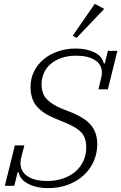

<svg xmlns="http://www.w3.org/2000/svg" viewBox="-20 -961 627 993"><path d="M228 12Q171 12 128 -9Q85 -30 76 -70H71L54 0H5L57 -209H106L90 -147Q86 -131 86 -117Q86 -74 122.5 -49.5Q159 -25 224 -25Q269 -25 306.5 -38Q344 -51 370.5 -74Q397 -97 411.5 -129Q426 -161 426 -199Q426 -251 398.5 -278Q371 -305 321 -325L263 -349Q200 -375 169 -412.5Q138 -450 138 -511Q138 -556 156.5 -592.5Q175 -629 206.5 -655Q238 -681 280.5 -695.5Q323 -710 372 -710Q427 -710 467.5 -690.5Q508 -671 517 -633H522L538 -698H587L538 -499H489L503 -557Q507 -573 507 -585Q507 -628 470.5 -650.5Q434 -673 374 -673Q329 -673 295.5 -660.5Q262 -648 239.5 -628Q217 -608 206 -581Q195 -554 195 -526Q195 -476 222 -448Q249 -420 300 -399L356 -377Q424 -348 453.5 -310Q483 -272 483 -215Q483 -169 465 -127.5Q447 -86 413.5 -55Q380 -24 333 -6Q286 12 228 12ZM356 -776 470 -941 519 -915 376 -765Z"/></svg>

Font: IBM Plex Serif Light
Style: Italic
Weight: 300
Italic angle: -14°
Designer: Mike Abbink, Paul van der Laan, Pieter van Rosmalen
Foundry: Bold Monday
Version: Version 3.001